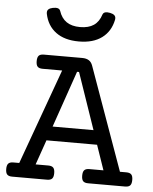

<svg xmlns="http://www.w3.org/2000/svg" viewBox="-55 -848 711 895"><g transform="rotate(5 300.0 -401.0)"><path d="M361.8 -547.9 534.2 -66.4H564Q580.6 -66.4 587.6 -58.8Q594.7 -51.3 594.7 -33.2Q594.7 -15.1 587.6 -7.6Q580.6 0 564 0H391.1Q374.5 0 367.4 -7.6Q360.4 -15.1 360.4 -33.2Q360.4 -51.3 367.4 -58.8Q374.5 -66.4 391.1 -66.4H457L417 -182.6H180.2L139.6 -66.4H198.7Q215.3 -66.4 222.4 -58.8Q229.5 -51.3 229.5 -33.2Q229.5 -15.1 222.4 -7.6Q215.3 0 198.7 0H35.6Q19 0 12 -7.6Q4.9 -15.1 4.9 -33.2Q4.9 -51.3 12 -58.8Q19 -66.4 35.6 -66.4H63L224.6 -513.2H133.3Q116.7 -513.2 109.6 -520.8Q102.5 -528.3 102.5 -546.4Q102.5 -564.5 109.6 -572Q116.7 -579.6 133.3 -579.6H312.5Q332 -579.6 344 -572Q356 -564.5 361.8 -547.9ZM294.4 -513.2 203.1 -249H394.5L303.7 -513.2ZM450.2 -776.9Q450.2 -772.9 449.7 -770.5Q438.5 -715.3 397.7 -685.1Q356.9 -654.8 290 -654.8Q223.1 -654.8 182.4 -685.1Q141.6 -715.3 130.4 -770.5Q129.9 -772.9 129.9 -776.9Q129.9 -786.1 136.2 -791.7Q142.6 -797.4 156.2 -800.3Q163.6 -801.8 169.9 -801.8Q186.5 -801.8 190.9 -790Q202.1 -755.4 226.6 -738.8Q251 -722.2 290 -722.2Q329.6 -722.2 354 -738.8Q378.4 -755.4 389.2 -790Q393.6 -801.8 410.2 -801.8Q416.5 -801.8 423.8 -800.3Q437.5 -797.4 443.8 -791.7Q450.2 -786.1 450.2 -776.9Z"/></g></svg>

Font: Courier Prime
Style: Regular
Weight: 400
Designer: Alan Dague-Greene, Quote-Unquote Apps
Foundry: Quote-Unquote Apps
Version: Version 3.018